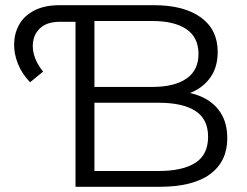

<svg xmlns="http://www.w3.org/2000/svg" viewBox="-20 -720 951 740"><path d="M96 -403Q64 -436 48.5 -475.5Q33 -515 34.5 -554.5Q36 -594 55 -627Q74 -660 113 -680Q152 -700 211 -700H278V-636H211Q168 -636 143 -618Q118 -600 110 -571Q102 -542 111 -509Q120 -476 146 -444ZM271 0V-700H573Q689 -700 754 -653Q819 -606 819 -520Q819 -463 792.5 -424Q766 -385 720.5 -365Q675 -345 620 -345L638 -369Q705 -369 753.5 -348.5Q802 -328 829 -287.5Q856 -247 856 -187Q856 -98 790 -49Q724 0 593 0ZM344 -61H591Q684 -61 733 -92.5Q782 -124 782 -193Q782 -261 733 -292.5Q684 -324 591 -324H337V-385H568Q652 -385 698.5 -417Q745 -449 745 -512Q745 -576 698.5 -607.5Q652 -639 568 -639H344Z"/></svg>

Font: Montserrat Thin
Style: Regular
Weight: 400
Version: Version 9.000